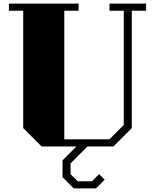

<svg xmlns="http://www.w3.org/2000/svg" viewBox="-20 -820 868 1075"><path d="M798 -800V-760H718V-103L615 0H470L375 95V155L415 195H495L535 155L566 186L517 235H393L330 172V78L408 0H213L110 -103V-760H30V-800H420V-760H340V-40H593L673 -120V-760H593V-800Z"/></svg>

Font: Kumar One
Style: Regular
Weight: 400
Designer: Parimal Parmar
Foundry: Indian Type Foundry
Version: Version 1.001;PS 1.001;hotconv 1.0.88;makeotf.lib2.5.647800